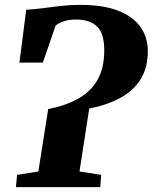

<svg xmlns="http://www.w3.org/2000/svg" viewBox="-20 -771 629 791"><path d="M45.5 0 50.5 -50.5 138 -64.5 178.5 -321.5Q253.5 -336.5 305 -366.2Q356.5 -396 383 -444.2Q409.5 -492.5 409.5 -562.5Q409.5 -634 379.5 -662.2Q349.5 -690.5 293.5 -690.5Q262 -690.5 241.5 -682.8Q221 -675 209.5 -666.5L156.5 -513H60L88 -731Q117.5 -732 154 -737Q190.5 -742 230.2 -746.5Q270 -751 309 -751Q407 -751 468.5 -726.2Q530 -701.5 559.5 -658.8Q589 -616 589 -561Q589 -492 559.5 -444.8Q530 -397.5 476 -368Q422 -338.5 347.5 -323.5L307.5 -64.5L397 -50.5L393 0Z"/></svg>

Font: Merriweather 20pt Black
Style: Italic
Weight: 900
Italic angle: -7.8°
Version: Version 2.101